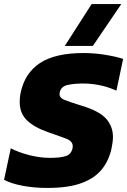

<svg xmlns="http://www.w3.org/2000/svg" viewBox="-36 -915 626 945"><path d="M283 -689 415 -895H561L421 -689ZM197 10Q132 10 76 -0.5Q20 -11 -16 -30L17 -185Q58 -164 110 -151Q162 -138 210 -138Q260 -138 287 -146.5Q314 -155 321 -185Q322 -189 322 -195Q322 -220 291 -232Q260 -244 199 -265Q131 -289 96 -323.5Q61 -358 61 -413Q61 -424 62 -435.5Q63 -447 66 -460Q86 -555 160.5 -604.5Q235 -654 376 -654Q429 -654 483.5 -645Q538 -636 570 -625L537 -469Q494 -488 453 -496Q412 -504 374 -504Q330 -504 297.5 -497Q265 -490 258 -461Q257 -458 257 -452Q257 -433 282 -423Q307 -413 365 -395Q452 -369 486 -331Q520 -293 520 -241Q520 -228 518 -214Q516 -200 513 -185Q501 -127 466.5 -83Q432 -39 367 -14.5Q302 10 197 10Z"/></svg>

Font: Kanit
Style: Bold Italic
Weight: 700
Italic angle: -12°
Designer: Katatrad Team
Foundry: CadsonDemak
Version: Version 2.000; ttfautohint (v1.8.3)